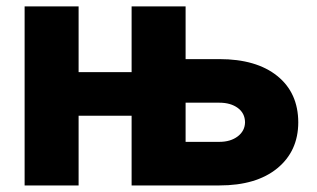

<svg xmlns="http://www.w3.org/2000/svg" viewBox="-20 -565 965 585"><path d="M55 0V-545.5H219.5V-345.2H381V-545.5H545.5V-384.9H648.4Q761 -384.9 824.8 -333.6Q888.5 -282.3 888.8 -192.1Q888.5 -104.4 824.8 -52.2Q761 0 648.4 0H381V-212.4H219.5V0ZM545.5 -252.1V-132.8H648.4Q682.5 -132.8 704.4 -149.5Q726.2 -166.2 726.6 -192.5Q726.2 -220.2 704.4 -236.2Q682.5 -252.1 648.4 -252.1Z"/></svg>

Font: Inter UI Extra Bold
Style: Regular
Weight: 800
Designer: Rasmus Andersson
Foundry: rsms
Version: 3.2;8d6f07862